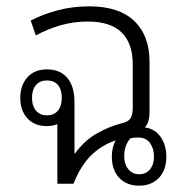

<svg xmlns="http://www.w3.org/2000/svg" viewBox="-20 -580 580 606"><path d="M505 -86Q505 -43 481.5 -18.5Q458 6 419 6Q380 6 356.5 -18.5Q333 -43 333 -86Q333 -115 345 -137Q301 -122 268 -90Q235 -58 212 0H161V-188Q146 -182 127 -182Q89 -182 66.5 -206.5Q44 -231 44 -271Q44 -311 66.5 -336Q89 -361 128 -361Q170 -361 192.5 -334Q215 -307 215 -259V-96H217Q247 -137 286 -159Q325 -181 365 -191Q386 -196 392.5 -207.5Q399 -219 399 -241V-377Q399 -443 364 -477.5Q329 -512 257 -512Q212 -512 170.5 -500Q129 -488 93 -468L77 -515Q115 -535 162 -547.5Q209 -560 262 -560Q355 -560 403.5 -514Q452 -468 452 -384V-225Q452 -211 448.5 -198.5Q445 -186 437 -178Q470 -173 487.5 -147Q505 -121 505 -86ZM128 -216Q151 -216 163 -231Q175 -246 175 -271Q175 -297 163 -311.5Q151 -326 128 -326Q106 -326 93.5 -311.5Q81 -297 81 -271Q81 -246 93.5 -231Q106 -216 128 -216ZM419 -30Q441 -30 453.5 -45.5Q466 -61 466 -86Q466 -111 453.5 -128.5Q441 -146 416 -146Q400 -146 391 -143Q372 -120 372 -87Q372 -62 385 -46Q398 -30 419 -30Z"/></svg>

Font: Noto Sans Thai Looped SemiCondensed Light
Style: Regular
Weight: 300
Width: 4
Designer: Sasikarn Vongin, Ben Mitchell
Foundry: The Fontpad Ltd
Version: Version 1.001; ttfautohint (v1.8.4.7-5d5b)